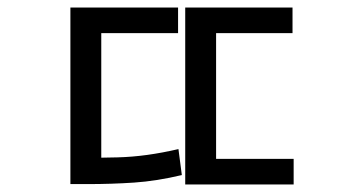

<svg xmlns="http://www.w3.org/2000/svg" viewBox="-20 -490 960 510"><path d="M167 -470H453V-402H249V-38H167ZM472 -470H757V-402H554V-38H472ZM472 -68H760V0H472ZM167 -71H213Q254 -71 292.5 -72Q331 -73 371 -78.5Q411 -84 454 -94L463 -25Q396 -9 336 -5Q276 -1 213 -1H167Z"/></svg>

Font: korean25
Style: Book
Weight: 400
Designer: Jelle Bosma - Monotype Design Team
Foundry: Monotype Imaging Inc.
Version: Version 2.003